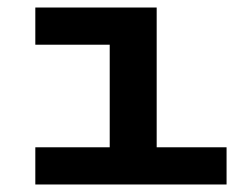

<svg xmlns="http://www.w3.org/2000/svg" viewBox="-20 -491 670 511"><path d="M583 -99V0H74V-99H272V-372H74V-471H397V-99Z"/></svg>

Font: BioRhyme Expanded
Style: Bold
Weight: 700
Width: 7
Designer: Aoife Mooney
Foundry: Aoife Mooney Type
Version: Version 1.000